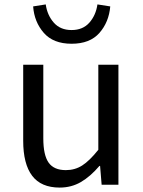

<svg xmlns="http://www.w3.org/2000/svg" viewBox="-20 -836 647 869"><path d="M130 -807 187 -816Q194 -767 223.5 -733.5Q253 -700 304 -700Q355 -700 384.5 -733.5Q414 -767 421 -816L479 -807Q473 -736 430 -687Q387 -638 304 -638Q221 -638 178 -687.5Q135 -737 130 -807ZM85 -199V-543H176V-210Q176 -134 200 -100Q224 -66 278 -66Q319 -66 352 -87Q385 -108 425 -158V-543H516V0H440L433 -85H430Q389 -37 346 -12Q303 13 250 13Q166 13 125.5 -40.5Q85 -94 85 -199Z"/></svg>

Font: Noto Sans SC
Style: Regular
Weight: 400
Designer: Ryoko NISHIZUKA ____ (kana & ideographs); Paul D. Hunt (Latin, Greek & Cyrillic); Wenlong ZHANG ___ (bopomofo); Sandoll 
Foundry: Adobe Systems Incorporated
Version: Version 1.004